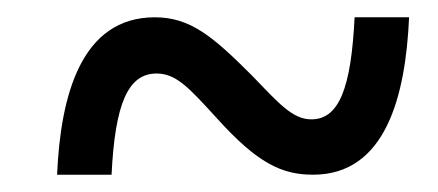

<svg xmlns="http://www.w3.org/2000/svg" viewBox="-20 -468 506 222"><path d="M46 -266H109C113 -348 128 -383 161 -383C184 -383 199 -366 231 -331C278 -279 306 -266 342 -266C426 -266 449 -357 453 -448H390C386 -366 372 -330 340 -330C318 -330 302 -349 271 -381C226 -426 200 -448 159 -448C74 -448 50 -358 46 -266Z"/></svg>

Font: Noto Serif Condensed SemiBold
Style: Italic
Weight: 600
Width: 3
Italic angle: -12°
Designer: Monotype Design Team
Foundry: Monotype Imaging Inc.
Version: Version 2.014